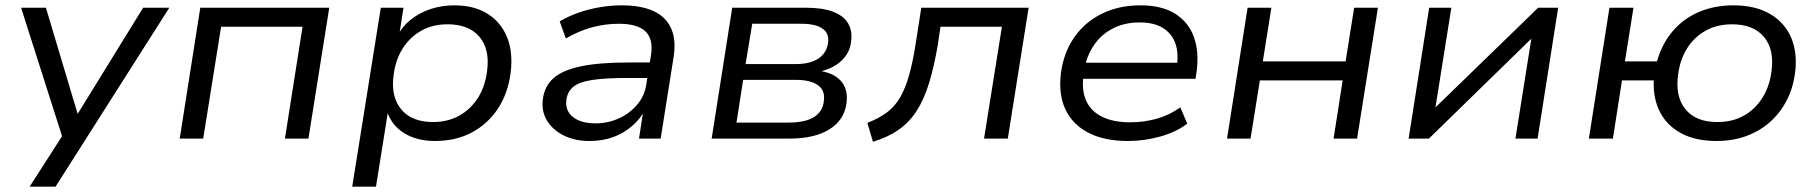

<svg xmlns="http://www.w3.org/2000/svg" viewBox="-20 -519 6805 719"><path d="M91 180 222 -24V21L59 -490H152L276 -75H260L516 -490H614L188 180Z M653 0 730 -490H1213L1135 0H1047L1113 -419H808L741 0Z M1299 180 1406 -490H1491L1474 -381H1466Q1486 -420 1519 -446Q1552 -472 1593.5 -485.5Q1635 -499 1681 -499Q1756 -499 1806.5 -467Q1857 -435 1879.5 -378Q1902 -321 1892 -245Q1882 -169 1844.5 -112Q1807 -55 1747 -23Q1687 9 1609 9Q1539 9 1491 -22Q1443 -53 1428 -108H1434L1388 180ZM1601 -62Q1657 -62 1700 -86Q1743 -110 1770 -153Q1797 -196 1804 -253Q1815 -334 1775.5 -381Q1736 -428 1656 -428Q1600 -428 1557.5 -404Q1515 -380 1488 -337.5Q1461 -295 1454 -238Q1443 -157 1482.5 -109.5Q1522 -62 1601 -62Z M2188 9Q2132 9 2090.5 -12Q2049 -33 2028 -68Q2007 -103 2013 -148Q2019 -196 2052.5 -226Q2086 -256 2154.5 -270.5Q2223 -285 2332 -285H2428L2419 -227H2329Q2246 -227 2197.5 -219.5Q2149 -212 2127 -194Q2105 -176 2101 -145Q2096 -104 2126 -80.5Q2156 -57 2210 -57Q2256 -57 2297 -75.5Q2338 -94 2366 -127Q2394 -160 2400 -202L2418 -314Q2427 -373 2397 -401.5Q2367 -430 2297 -430Q2246 -430 2196.5 -416.5Q2147 -403 2099 -375L2076 -439Q2108 -458 2146.5 -471.5Q2185 -485 2226.5 -492Q2268 -499 2308 -499Q2381 -499 2427.5 -477.5Q2474 -456 2493.5 -412Q2513 -368 2502 -302L2454 0H2373L2390 -111H2398Q2379 -75 2347.5 -47.5Q2316 -20 2276 -5.5Q2236 9 2188 9Z M2645 0 2722 -490H2999Q3061 -490 3100 -475Q3139 -460 3156 -431.5Q3173 -403 3167 -362Q3164 -333 3146.5 -309Q3129 -285 3100.5 -269.5Q3072 -254 3036 -248L3038 -255Q3098 -249 3127.5 -217.5Q3157 -186 3150 -133Q3142 -70 3086.5 -35Q3031 0 2936 0ZM2738 -60H2933Q2995 -60 3028 -80.5Q3061 -101 3065 -140Q3071 -180 3043 -200Q3015 -220 2959 -220H2763ZM2772 -279H2958Q3014 -279 3045 -300Q3076 -321 3081 -359Q3086 -394 3060 -412Q3034 -430 2981 -430H2797Z M3249 12 3228 -59Q3270 -75 3300 -97Q3330 -119 3350 -153Q3370 -187 3384 -236Q3398 -285 3409 -355L3430 -490H3832L3754 0H3665L3732 -419H3502L3492 -352Q3478 -269 3459 -207.5Q3440 -146 3412.5 -103.5Q3385 -61 3345 -33Q3305 -5 3249 12Z M4204 9Q4115 9 4055.5 -22Q3996 -53 3969.5 -110Q3943 -167 3953 -246Q3963 -321 4002 -378Q4041 -435 4105 -467Q4169 -499 4251 -499Q4330 -499 4380 -468Q4430 -437 4450.5 -381.5Q4471 -326 4461 -251L4457 -224H4016L4025 -284H4409L4386 -266Q4395 -319 4381.5 -356.5Q4368 -394 4334.5 -414.5Q4301 -435 4248 -435Q4191 -435 4147.5 -412.5Q4104 -390 4077 -350.5Q4050 -311 4041 -261L4039 -247Q4029 -188 4045.5 -146.5Q4062 -105 4104.5 -83Q4147 -61 4212 -61Q4264 -61 4312 -74.5Q4360 -88 4400 -117L4426 -56Q4386 -25 4326 -8Q4266 9 4204 9Z M4575 0 4652 -490H4741L4709 -289H5019L5051 -490H5140L5062 0H4974L5008 -218H4698L4663 0Z M5255 0 5332 -490H5415L5352 -95H5333L5740 -490H5815L5738 0H5655L5718 -396H5737L5331 0Z M6408 9Q6330 9 6276.5 -19.5Q6223 -48 6196.5 -99Q6170 -150 6173 -218H6054L6020 0H5930L6007 -490H6097L6065 -289H6185Q6204 -356 6244.5 -403Q6285 -450 6343 -474.5Q6401 -499 6471 -499Q6553 -499 6608 -467Q6663 -435 6687.5 -378Q6712 -321 6702 -244Q6694 -187 6669.5 -140.5Q6645 -94 6606.5 -60.5Q6568 -27 6518 -9Q6468 9 6408 9ZM6411 -62Q6468 -62 6510.5 -86Q6553 -110 6580 -153Q6607 -196 6614 -253Q6625 -334 6585.5 -381Q6546 -428 6466 -428Q6410 -428 6367 -404Q6324 -380 6297.5 -337.5Q6271 -295 6264 -238Q6253 -157 6292 -109.5Q6331 -62 6411 -62Z"/></svg>

Font: Nunito Sans 10pt SemiExpanded
Style: Italic
Weight: 400
Width: 6
Italic angle: -9°
Designer: Vernon Adams
Foundry: Vernon Adams
Version: Version 3.101;gftools[0.9.27]